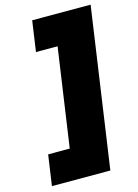

<svg xmlns="http://www.w3.org/2000/svg" viewBox="-129 -812 723 1006"><g transform="rotate(-15 233.0 -309.0)"><path d="M23.9 124 47.9 -42H165L242.2 -576.2H125L148.9 -742.2H465.8L340.8 124Z"/></g></svg>

Font: Trueno Black
Style: Italic
Weight: 900
Designer: Julieta Ulanovsky
Foundry: Julieta Ulanovsky
Version: Version 3.001b | FøM Fix